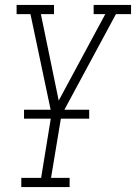

<svg xmlns="http://www.w3.org/2000/svg" viewBox="-20 -550 549 775"><path d="M66 205V168H146L188 -90L103 -493H47V-530H198V-493H145L217 -144L405 -493H358V-530H509V-493H448L228 -85L186 168H261V205ZM77 -71V-107H340V-71Z"/></svg>

Font: Iosevka Slab Extralight
Style: Italic
Weight: 200
Italic angle: -9°
Monospace: yes
Designer: Belleve Invis
Foundry: Belleve Invis
Version: Version 11.1.1; ttfautohint (v1.8.3)